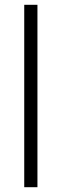

<svg xmlns="http://www.w3.org/2000/svg" viewBox="-20 -780 256 800"><path d="M136 0V-760H81V0Z"/></svg>

Font: Noto Sans Devanagari SemiCondensed Light
Style: Regular
Weight: 300
Width: 4
Designer: Jelle Bosma - Monotype Design Team
Foundry: Monotype Imaging Inc.
Version: Version 2.004